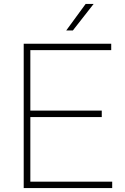

<svg xmlns="http://www.w3.org/2000/svg" viewBox="-20 -964 640 984"><path d="M101.5 0V-740H550V-707H135.5V-397H501.5V-364H135.5V-33H555V0ZM319.5 -808 419 -944H460L353.5 -808Z"/></svg>

Font: Encode Sans SemiExpanded SemiExpanded Thin
Style: Regular
Weight: 100
Width: 6
Designer: Multiple Designers
Foundry: Impallari Type
Version: Version 3.000; ttfautohint (v1.8.3) -l 8 -r 50 -G 200 -x 14 